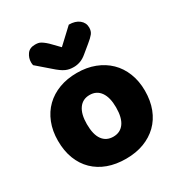

<svg xmlns="http://www.w3.org/2000/svg" viewBox="-177 -863 940 1002"><g transform="rotate(-30 293.0 -362.0)"><path d="M555 -243Q555 -183 536.5 -135Q518 -87 483.5 -53.5Q449 -20 401 -2Q353 16 293 16Q233 16 185 -1.5Q137 -19 102.5 -52.5Q68 -86 49.5 -134Q31 -182 31 -243Q31 -302 50 -350Q69 -398 103.5 -431.5Q138 -465 186 -483Q234 -501 293 -501Q352 -501 400 -482.5Q448 -464 482.5 -430.5Q517 -397 536 -349Q555 -301 555 -243ZM293 -368Q251 -368 228 -335.5Q205 -303 205 -243Q205 -180 228 -148.5Q251 -117 293 -117Q335 -117 358 -149Q381 -181 381 -243Q381 -303 358 -335.5Q335 -368 293 -368ZM293 -656 383 -740Q422 -740 445 -721.5Q468 -703 468 -674Q468 -652 456.5 -637.5Q445 -623 420 -603L375 -566Q355 -549 335.5 -542Q316 -535 296 -535Q282 -535 271 -537Q260 -539 248.5 -544Q237 -549 223 -559Q209 -569 190 -586L116 -650Q115 -655 114.5 -659Q114 -663 114 -668Q114 -694 129.5 -716Q145 -738 178 -738Q188 -738 196.5 -736.5Q205 -735 214 -729.5Q223 -724 234 -715Q245 -706 259 -691Z"/></g></svg>

Font: Baloo Tammudu 2 ExtraBold
Style: Regular
Weight: 800
Designer: Maithili Shingre, Omkar Shende and Ek Type
Foundry: Ek Type
Version: Version 1.640;hotconv 1.0.111;makeotfexe 2.5.65597; ttfautoh